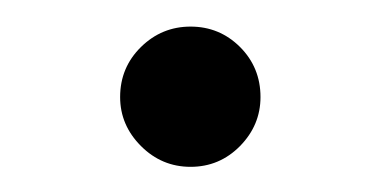

<svg xmlns="http://www.w3.org/2000/svg" viewBox="-20 -468 293 148"><path d="M126.9 -339.4Q104.7 -339.4 88.7 -355.4Q72.6 -371.5 72.6 -393.2Q72.6 -416 88.7 -431.8Q104.7 -447.5 126.9 -447.5Q149.2 -447.5 165 -431.8Q180.8 -416 180.8 -393.2Q180.8 -371.5 165 -355.4Q149.2 -339.4 126.9 -339.4Z"/></svg>

Font: Arima Thin
Style: Regular
Weight: 100
Designer: Joana Correia and Natanael Gama
Foundry: NDISCOVER
Version: Version 1.101;gftools[0.9.23]